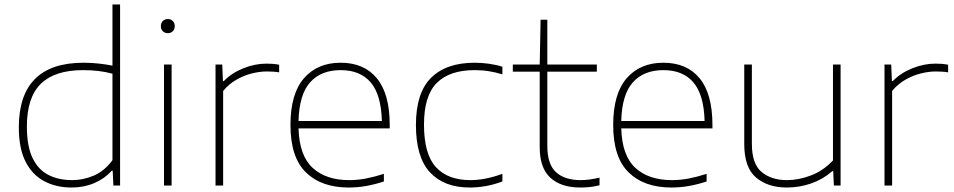

<svg xmlns="http://www.w3.org/2000/svg" viewBox="-20 -828 4260 857"><path d="M300 9Q231 9 177.8 -19Q124.5 -47 94.2 -106.2Q64 -165.5 64 -259Q64 -548 353 -548Q388.5 -548 421.8 -544.2Q455 -540.5 482 -535V-808H516V0H486L483 -66H479Q447.5 -31 401.2 -11Q355 9 300 9ZM302 -24Q351.5 -24 398.8 -44.2Q446 -64.5 482 -113V-499Q424.5 -515 351 -515Q224.5 -515 162.2 -454Q100 -393 100 -263Q100 -176 125 -123.5Q150 -71 195.5 -47.5Q241 -24 302 -24Z M712 0V-540H746V0ZM729 -680Q715.5 -680 706.8 -688.5Q698 -697 698 -711Q698 -725.5 706.8 -734.2Q715.5 -743 729 -743Q742.5 -743 751.2 -734.2Q760 -725.5 760 -711Q760 -697 751.2 -688.5Q742.5 -680 729 -680Z M942 0V-540H972L975 -466H979Q1013.5 -502 1065.8 -523Q1118 -544 1169 -544Q1185 -544 1197.8 -543Q1210.5 -542 1226 -539V-505Q1212.5 -507.5 1198.8 -508.2Q1185 -509 1169 -509Q1139.5 -509 1104.2 -500.2Q1069 -491.5 1035.2 -472.2Q1001.5 -453 976 -422V0Z M1536.5 9Q1414.5 9 1345.5 -58.5Q1276.5 -126 1276.5 -270Q1276.5 -409.5 1336.8 -478.8Q1397 -548 1500.5 -548Q1605 -548 1662.2 -478.5Q1719.5 -409 1719.5 -270V-255H1312.5Q1316 -133 1375.8 -78.5Q1435.5 -24 1538.5 -24Q1575.5 -24 1613.5 -31.2Q1651.5 -38.5 1693.5 -52V-18Q1652.5 -4.5 1614 2.2Q1575.5 9 1536.5 9ZM1500.5 -515Q1413 -515 1364.2 -460.5Q1315.5 -406 1312.5 -288H1684.5Q1681.5 -405 1634.8 -460Q1588 -515 1500.5 -515Z M2076.5 9Q1962.5 9 1899.5 -58.5Q1836.5 -126 1836.5 -270Q1836.5 -413.5 1904.2 -480.8Q1972 -548 2098.5 -548Q2130 -548 2162.5 -543.5Q2195 -539 2222.5 -530V-496Q2193.5 -505 2163.2 -510Q2133 -515 2098.5 -515Q1987 -515 1929.8 -458Q1872.5 -401 1872.5 -272Q1872.5 -140 1925.8 -82Q1979 -24 2079.5 -24Q2110.5 -24 2145.5 -30.5Q2180.5 -37 2222.5 -52V-18Q2150.5 9 2076.5 9Z M2570 9Q2484.5 9 2436.8 -34.5Q2389 -78 2389 -171V-508H2269V-540H2389L2393 -740H2423V-540H2644V-508H2423V-177Q2423 -94.5 2462 -59.2Q2501 -24 2572 -24Q2608 -24 2656 -35V-1Q2630.5 5 2611.5 7Q2592.5 9 2570 9Z M2977 9Q2855 9 2786 -58.5Q2717 -126 2717 -270Q2717 -409.5 2777.2 -478.8Q2837.5 -548 2941 -548Q3045.5 -548 3102.8 -478.5Q3160 -409 3160 -270V-255H2753Q2756.5 -133 2816.2 -78.5Q2876 -24 2979 -24Q3016 -24 3054 -31.2Q3092 -38.5 3134 -52V-18Q3093 -4.5 3054.5 2.2Q3016 9 2977 9ZM2941 -515Q2853.5 -515 2804.8 -460.5Q2756 -406 2753 -288H3125Q3122 -405 3075.2 -460Q3028.5 -515 2941 -515Z M3492 9Q3407.5 9 3354.8 -35.5Q3302 -80 3302 -185V-540H3336V-186Q3336 -96 3379.8 -60Q3423.5 -24 3493 -24Q3545.5 -24 3600.5 -45.2Q3655.5 -66.5 3698 -112V-540H3732V0H3702L3699 -64H3695Q3654 -28 3601.5 -9.5Q3549 9 3492 9Z M3928 0V-540H3958L3961 -466H3965Q3999.5 -502 4051.8 -523Q4104 -544 4155 -544Q4171 -544 4183.8 -543Q4196.5 -542 4212 -539V-505Q4198.5 -507.5 4184.8 -508.2Q4171 -509 4155 -509Q4125.5 -509 4090.2 -500.2Q4055 -491.5 4021.2 -472.2Q3987.5 -453 3962 -422V0Z"/></svg>

Font: Encode Sans Expanded Expanded Thin
Style: Regular
Weight: 100
Width: 7
Designer: Multiple Designers
Foundry: Impallari Type
Version: Version 3.000; ttfautohint (v1.8.3) -l 8 -r 50 -G 200 -x 14 